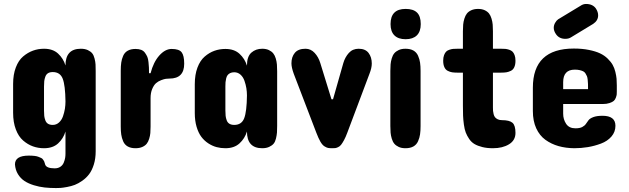

<svg xmlns="http://www.w3.org/2000/svg" viewBox="-20 -745 3162 965"><path d="M460.9 -387.2V15.1Q460.9 51.8 451.7 81.5Q442.4 111.3 428.2 130.1Q414.1 148.9 394 163.1Q374 177.2 356.2 184.1Q338.4 190.9 317.1 194.8Q295.9 198.7 284.4 199.5Q272.9 200.2 261.2 200.2Q231 200.2 204.1 197.3Q177.2 194.3 150.1 186Q123 177.7 103.3 164.8Q83.5 151.9 70.3 130.4Q57.1 108.9 55.2 81.1Q55.2 37.1 125 37.1Q141.1 37.1 153.6 38.6Q166 40 174.1 43.5Q182.1 46.9 187.5 49.3Q192.9 51.8 196.5 57.4Q200.2 63 201.7 65.4Q203.1 67.9 204.8 74.5Q206.5 81.1 207 82Q213.4 101.1 254.9 101.1Q272 101.1 283.7 93Q295.4 85 300.5 72Q305.7 59.1 307.4 48.6Q309.1 38.1 309.1 27.8V-84Q298.3 -48.3 272 -24.2Q245.6 0 201.2 0Q171.9 0 145.8 -9.3Q119.6 -18.6 96.4 -38.6Q73.2 -58.6 59.6 -94.5Q45.9 -130.4 45.9 -178.2V-323.2Q45.9 -370.6 59.6 -406.2Q73.2 -441.9 96.4 -461.4Q119.6 -481 145.8 -490.5Q171.9 -500 201.2 -500Q245.6 -500 272 -475.6Q298.3 -451.2 309.1 -416Q309.1 -500 386.2 -500Q406.7 -500 421.4 -493.2Q436 -486.3 443.6 -476.8Q451.2 -467.3 455.3 -450.7Q459.5 -434.1 460.2 -421.1Q460.9 -408.2 460.9 -387.2ZM201.2 -310.1V-189Q201.2 -172.9 202.4 -162.4Q203.6 -151.9 207.8 -140.4Q211.9 -128.9 221.2 -123Q230.5 -117.2 245.1 -117.2Q263.2 -117.2 276.6 -129.4Q290 -141.6 296.6 -160.6Q303.2 -179.7 306.2 -198.2Q309.1 -216.8 309.1 -234.9Q308.1 -315.9 295.2 -349.4Q282.2 -382.8 245.1 -382.8Q230.5 -382.8 221.2 -377Q211.9 -371.1 207.8 -359.4Q203.6 -347.7 202.4 -337.2Q201.2 -326.7 201.2 -310.1Z M905.8 -424.8Q905.8 -350.1 832 -350.1Q822.8 -350.1 813.7 -348.9Q804.7 -347.7 789.8 -342Q774.9 -336.4 763.9 -326.7Q752.9 -316.9 744.9 -297.6Q736.8 -278.3 736.8 -252V-108.9Q736.8 -90.3 735.6 -76.4Q734.4 -62.5 729.7 -47.4Q725.1 -32.2 717.3 -22.5Q709.5 -12.7 695.1 -6.3Q680.7 0 661.1 0Q637.7 0 622.1 -8.8Q606.4 -17.6 599.1 -34.7Q591.8 -51.8 589.4 -68.6Q586.9 -85.4 586.9 -108.9V-389.2Q586.9 -413.6 589.4 -430.7Q591.8 -447.8 599.1 -464.6Q606.4 -481.4 622.1 -490.2Q637.7 -499 661.1 -499Q677.7 -499 689.7 -494.4Q701.7 -489.7 709 -479.2Q716.3 -468.8 720.5 -459.2Q724.6 -449.7 726.3 -432.6Q728 -415.5 728.5 -405.5Q729 -395.5 729 -377H736.8Q751 -432.6 780.5 -465.8Q810.1 -499 842.8 -499Q879.9 -499 892.8 -482.4Q905.8 -465.8 905.8 -424.8Z M1373 -112.8Q1373 -92.3 1372.1 -79.1Q1371.1 -65.9 1367.2 -49.3Q1363.3 -32.7 1355.5 -23.2Q1347.7 -13.7 1333 -6.8Q1318.4 0 1297.9 0Q1221.2 0 1221.2 -84Q1210.4 -48.8 1183.8 -24.4Q1157.2 0 1112.8 0Q1089.8 0 1068.6 -5.6Q1047.4 -11.2 1027.1 -24.4Q1006.8 -37.6 991.9 -57.4Q977.1 -77.1 968 -107.9Q959 -138.7 959 -176.8V-321.8Q959 -369.6 972.4 -405.3Q985.8 -440.9 1008.8 -460.7Q1031.7 -480.5 1057.6 -489.7Q1083.5 -499 1112.8 -499Q1157.2 -499 1183.8 -474.6Q1210.4 -450.2 1221.2 -415Q1221.2 -460.9 1243.4 -480.5Q1265.6 -500 1297.9 -500Q1317.4 -500 1331.3 -493.4Q1345.2 -486.8 1353.3 -476.8Q1361.3 -466.8 1366 -451.2Q1370.6 -435.5 1371.8 -420.7Q1373 -405.8 1373 -386.2ZM1112.8 -311V-189.9Q1112.8 -173.8 1114 -162.8Q1115.2 -151.9 1119.4 -140.4Q1123.5 -128.9 1133.1 -123Q1142.6 -117.2 1157.2 -117.2Q1194.3 -117.2 1207.3 -150.6Q1220.2 -184.1 1221.2 -265.1Q1221.2 -283.2 1218.3 -301.5Q1215.3 -319.8 1208.7 -338.9Q1202.1 -357.9 1188.7 -369.9Q1175.3 -381.8 1157.2 -381.8Q1145.5 -381.8 1137 -377.7Q1128.4 -373.5 1123.8 -367.2Q1119.1 -360.8 1116.7 -350.8Q1114.3 -340.8 1113.5 -332Q1112.8 -323.2 1112.8 -311Z M1836.9 -374 1725.6 -78.1Q1717.3 -55.7 1709 -40.5Q1700.7 -25.4 1694.3 -17.3Q1688 -9.3 1679.4 -5.4Q1670.9 -1.5 1665.5 -0.7Q1660.2 0 1649.9 0Q1635.7 0 1628.7 -1.5Q1621.6 -2.9 1610.8 -9.5Q1600.1 -16.1 1590.3 -33Q1580.6 -49.8 1569.8 -78.1L1456.5 -374Q1444.8 -406.2 1444.8 -426.8Q1444.8 -459 1461.9 -479.5Q1479 -500 1515.6 -500Q1542 -500 1561.3 -479.2Q1580.6 -458.5 1589.8 -428.2L1646 -246.1H1653.8L1705.6 -428.2Q1714.4 -458 1733.4 -479Q1752.4 -500 1782.7 -500Q1816.4 -500 1832.5 -478.8Q1848.6 -457.5 1848.6 -425.8Q1848.6 -403.3 1836.9 -374Z M1941.9 -111.8V-388.2Q1941.9 -407.2 1943.1 -421.6Q1944.3 -436 1949 -451.7Q1953.6 -467.3 1961.7 -477.1Q1969.7 -486.8 1983.9 -493.4Q1998 -500 2017.6 -500Q2042 -500 2057.9 -491Q2073.7 -481.9 2081.3 -464.6Q2088.9 -447.3 2091.3 -429.9Q2093.8 -412.6 2093.8 -388.2V-111.8Q2093.8 -87.4 2091.3 -70.1Q2088.9 -52.7 2081.3 -35.4Q2073.7 -18.1 2057.9 -9Q2042 0 2017.6 0Q1998 0 1983.9 -6.6Q1969.7 -13.2 1961.7 -22.9Q1953.6 -32.7 1949 -48.3Q1944.3 -64 1943.1 -78.4Q1941.9 -92.8 1941.9 -111.8ZM2094.7 -624Q2094.7 -586.4 2075 -567.1Q2055.2 -547.9 2018.6 -547.9Q1981.9 -547.9 1962.4 -567.1Q1942.9 -586.4 1942.9 -624Q1942.9 -700.2 2018.6 -700.2Q2057.1 -700.2 2075.9 -681.9Q2094.7 -663.6 2094.7 -624Z M2278.8 -500H2306.6V-587.9Q2306.6 -606.9 2307.9 -621.3Q2309.1 -635.7 2314 -651.4Q2318.8 -667 2326.7 -677Q2334.5 -687 2348.9 -693.6Q2363.3 -700.2 2382.8 -700.2Q2402.3 -700.2 2416.3 -693.6Q2430.2 -687 2438 -677Q2445.8 -667 2450.4 -651.4Q2455.1 -635.7 2456.3 -621.3Q2457.5 -606.9 2457.5 -587.9V-500H2498.5Q2511.2 -500 2519.8 -499.3Q2528.3 -498.5 2538.8 -495.1Q2549.3 -491.7 2555.7 -485.6Q2562 -479.5 2566.4 -468Q2570.8 -456.5 2570.8 -439.9Q2570.8 -420.4 2564.9 -407.5Q2559.1 -394.5 2547.4 -388.9Q2535.6 -383.3 2524.9 -381.6Q2514.2 -379.9 2498.5 -379.9H2457.5V-205.1Q2457.5 -194.8 2458 -188Q2458.5 -181.2 2460.9 -171.4Q2463.4 -161.6 2468 -155.8Q2472.7 -149.9 2481.4 -145.5Q2490.2 -141.1 2502.9 -141.1Q2540.5 -141.1 2555.7 -127.9Q2570.8 -114.7 2570.8 -77.1Q2570.8 -39.6 2538.3 -19.8Q2505.9 0 2457.5 0Q2427.2 0 2404.1 -5.9Q2380.9 -11.7 2365 -21Q2349.1 -30.3 2338.1 -46.6Q2327.1 -63 2321 -78.6Q2314.9 -94.2 2311.5 -119.1Q2308.1 -144 2307.4 -164.1Q2306.6 -184.1 2306.6 -214.8V-379.9H2278.8Q2263.2 -379.9 2252.4 -381.6Q2241.7 -383.3 2230.5 -388.9Q2219.2 -394.5 2213.4 -407.5Q2207.5 -420.4 2207.5 -439.9Q2207.5 -456.5 2211.9 -468Q2216.3 -479.5 2222.4 -485.6Q2228.5 -491.7 2239 -495.1Q2249.5 -498.5 2257.8 -499.3Q2266.1 -500 2278.8 -500Z M2785.2 -647.9 2897.5 -715.8Q2911.1 -725.1 2925.3 -725.1Q2959 -725.1 2975.1 -702.1Q2986.3 -684.6 2986.3 -668Q2986.3 -641.6 2961.4 -625L2851.1 -558.1Q2838.9 -549.8 2821.3 -549.8Q2790.5 -549.8 2774.4 -573.2Q2763.2 -589.4 2763.2 -605Q2763.2 -618.7 2770.3 -630.6Q2777.3 -642.6 2785.2 -647.9ZM3080.1 -315.9V-285.2Q3080.1 -275.9 3079.6 -270.3Q3079.1 -264.6 3075.4 -254.4Q3071.8 -244.1 3064.9 -238Q3058.1 -231.9 3043.7 -227.1Q3029.3 -222.2 3009.3 -222.2H2810.5V-173.8Q2810.5 -145 2825.4 -122.6Q2840.3 -100.1 2872.1 -100.1Q2894 -100.1 2906.5 -106.7Q2918.9 -113.3 2925 -122.6Q2931.2 -131.8 2938 -140.9Q2944.8 -149.9 2962.2 -156.5Q2979.5 -163.1 3008.3 -163.1Q3073.2 -163.1 3073.2 -112.8Q3073.2 -82 3053.2 -58.8Q3033.2 -35.6 3000.7 -23.4Q2968.3 -11.2 2934.6 -5.6Q2900.9 0 2866.2 0Q2823.2 -0.5 2787.1 -10.7Q2751 -21 2721.4 -42.2Q2691.9 -63.5 2675 -100.3Q2658.2 -137.2 2658.2 -187V-304.2Q2658.2 -501 2864.3 -501Q2906.2 -501 2939.9 -494.1Q2973.6 -487.3 2995.8 -476.8Q3018.1 -466.3 3034.4 -450.2Q3050.8 -434.1 3059.3 -418.9Q3067.9 -403.8 3072.8 -383.8Q3077.6 -363.8 3078.9 -349.1Q3080.1 -334.5 3080.1 -315.9ZM2810.5 -332V-296.9H2935.5Q2935.5 -313.5 2935.3 -322.5Q2935.1 -331.5 2933.8 -343.8Q2932.6 -356 2929.9 -362.3Q2927.2 -368.7 2922.6 -376Q2918 -383.3 2910.9 -386.7Q2903.8 -390.1 2893.3 -392.6Q2882.8 -395 2869.1 -395Q2810.5 -395 2810.5 -332Z"/></svg>

Font: Concert One
Style: Regular
Weight: 400
Designer: Johan Kallas, Mihkel Virkus
Foundry: Johan Kallas, Mihkel Virkus
Version: Version 1.003